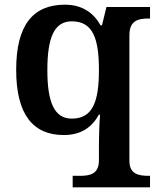

<svg xmlns="http://www.w3.org/2000/svg" viewBox="-20 -566 675 819"><path d="M290 233H620V184H614C570 184 532 176 532 120V-416C532 -478 569 -487 614 -487H620V-536H434L415 -458H409C379 -511 331 -546 257 -546C122 -546 49 -461 49 -268C49 -76 122 10 252 10C328 10 373 -25 402 -77H407C404 -46 402 13 402 46V118C402 176 365 184 321 184H290ZM286 -60C211 -60 182 -131 182 -267C182 -405 211 -475 286 -475C375 -475 402 -405 402 -267C402 -131 375 -60 286 -60Z"/></svg>

Font: Noto Serif Georgian SemiBold
Style: Regular
Weight: 600
Designer: Monotype Design Team, Akaki Razmadze
Foundry: Google LLC
Version: Version 2.003